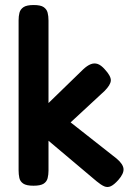

<svg xmlns="http://www.w3.org/2000/svg" viewBox="-20 -729 537 764"><path d="M444 -98Q470 -76 471.5 -57Q473 -38 451 -13Q434 6 421 12Q408 18 395 12.5Q382 7 364 -8L173 -169V-50Q173 -34 169.5 -20Q166 -6 153.5 2Q141 10 113 10Q85 10 72.5 1.5Q60 -7 57 -21Q54 -35 54 -51V-648Q54 -665 57.5 -678.5Q61 -692 73.5 -700.5Q86 -709 114 -709Q142 -709 154 -700.5Q166 -692 169.5 -678.5Q173 -665 173 -647V-319L311 -453Q327 -468 341 -473.5Q355 -479 368.5 -474.5Q382 -470 397 -453Q422 -426 421 -408.5Q420 -391 396 -367L261 -242Z"/></svg>

Font: Fredoka Light Medium
Style: Regular
Weight: 500
Version: Version 2.001